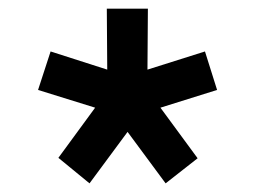

<svg xmlns="http://www.w3.org/2000/svg" viewBox="-20 -595 590 444"><path d="M321 -434 454 -476 482 -387 351 -346 437 -229 363 -171 275 -290 187 -171 115 -230 200 -346 68 -387 97 -476 228 -434 227 -575H322Z"/></svg>

Font: SUITE
Style: Bold
Weight: 700
Designer: Sun
Foundry: Sun
Version: Version 2.040